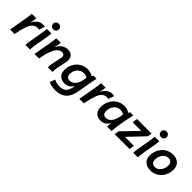

<svg xmlns="http://www.w3.org/2000/svg" viewBox="246 -2093 3661 3661"><g transform="rotate(45 2076.0 -262.5)"><path d="M412 -387Q394 -394 366 -394Q311 -394 270 -354.5Q229 -315 198.5 -228.5Q168 -142 143 0H21L80 -334Q89 -387 95 -427Q101 -467 104 -505H225Q223 -477 216 -440.5Q209 -404 200 -366Q241 -445 293 -479Q345 -513 398 -513Q414 -513 428 -511Q442 -509 453 -505Z M437 0Q437 -31 441 -63.5Q445 -96 451 -128L487 -334Q496 -387 502 -427Q508 -467 511 -505H634Q631 -462 623.5 -416Q616 -370 609 -332L574 -136Q568 -102 564.5 -68Q561 -34 561 0ZM601 -585Q565 -585 544 -607Q523 -629 523 -660Q523 -691 544 -713Q565 -735 601 -735Q637 -735 658 -713Q679 -691 679 -660Q679 -629 658 -607Q637 -585 601 -585Z M680 0 739 -334Q748 -387 754 -427Q760 -467 763 -505H884Q879 -438 857 -361Q896 -435 951 -474Q1006 -513 1075 -513Q1159 -513 1197.5 -457Q1236 -401 1212 -293L1178 -136Q1171 -102 1167.5 -68Q1164 -34 1164 0H1040Q1040 -64 1054 -128L1089 -289Q1101 -346 1085.5 -372.5Q1070 -399 1030 -399Q984 -399 942 -363.5Q900 -328 864.5 -241Q829 -154 802 0Z M1444 210Q1391 210 1342 200Q1293 190 1264 171L1306 65Q1371 102 1456 102Q1540 102 1585.5 62Q1631 22 1652 -72L1662 -119Q1628 -61 1582.5 -34Q1537 -7 1479 -7Q1395 -7 1346.5 -54.5Q1298 -102 1298 -189Q1298 -257 1321 -316Q1344 -375 1386 -419.5Q1428 -464 1484.5 -488.5Q1541 -513 1607 -513Q1651 -513 1688 -501Q1725 -489 1750 -469L1766 -503H1852Q1844 -464 1835 -418Q1826 -372 1817 -324L1776 -87Q1749 65 1668 137.5Q1587 210 1444 210ZM1514 -114Q1579 -114 1627 -168Q1675 -222 1691 -311L1703 -377Q1670 -407 1609 -407Q1553 -407 1511.5 -380Q1470 -353 1447.5 -307.5Q1425 -262 1425 -208Q1425 -114 1514 -114Z M2281 -387Q2263 -394 2235 -394Q2180 -394 2139 -354.5Q2098 -315 2067.5 -228.5Q2037 -142 2012 0H1890L1949 -334Q1958 -387 1964 -427Q1970 -467 1973 -505H2094Q2092 -477 2085 -440.5Q2078 -404 2069 -366Q2110 -445 2162 -479Q2214 -513 2267 -513Q2283 -513 2297 -511Q2311 -509 2322 -505Z M2468 9Q2384 9 2336 -40.5Q2288 -90 2288 -179Q2288 -250 2311 -310.5Q2334 -371 2375.5 -416.5Q2417 -462 2473 -487.5Q2529 -513 2595 -513Q2684 -513 2737 -468L2754 -503H2840Q2832 -464 2822.5 -418Q2813 -372 2804 -324L2777 -172Q2769 -122 2764 -76Q2759 -30 2759 0H2638Q2638 -25 2641.5 -52.5Q2645 -80 2650 -106Q2616 -47 2570.5 -19Q2525 9 2468 9ZM2504 -99Q2567 -99 2614 -155.5Q2661 -212 2678 -306L2690 -376Q2657 -407 2598 -407Q2542 -407 2501 -378.5Q2460 -350 2437.5 -302.5Q2415 -255 2415 -197Q2415 -99 2504 -99Z M2842 0 2857 -91 3157 -403H2922L2940 -505H3333L3317 -417L3017 -102H3260L3243 0Z M3344 0Q3344 -31 3348 -63.5Q3352 -96 3358 -128L3394 -334Q3403 -387 3409 -427Q3415 -467 3418 -505H3541Q3538 -462 3530.5 -416Q3523 -370 3516 -332L3481 -136Q3475 -102 3471.5 -68Q3468 -34 3468 0ZM3508 -585Q3472 -585 3451 -607Q3430 -629 3430 -660Q3430 -691 3451 -713Q3472 -735 3508 -735Q3544 -735 3565 -713Q3586 -691 3586 -660Q3586 -629 3565 -607Q3544 -585 3508 -585Z M3911 -513Q4004 -513 4060 -461Q4116 -409 4116 -316Q4116 -247 4093 -188Q4070 -129 4029 -84.5Q3988 -40 3932 -15.5Q3876 9 3810 9Q3715 9 3658 -42.5Q3601 -94 3601 -188Q3601 -250 3622.5 -308Q3644 -366 3684 -412.5Q3724 -459 3781 -486Q3838 -513 3911 -513ZM3827 -98Q3874 -98 3911 -126.5Q3948 -155 3969 -201.5Q3990 -248 3990 -302Q3990 -352 3964.5 -378.5Q3939 -405 3892 -405Q3841 -405 3804 -375.5Q3767 -346 3747.5 -299.5Q3728 -253 3728 -202Q3728 -153 3753.5 -125.5Q3779 -98 3827 -98Z"/></g></svg>

Font: Livvic SemiBold
Style: Italic
Weight: 600
Italic angle: -10°
Designer: Jacques Le Bailly, Baron von Fonthausen
Version: Version 1.001; ttfautohint (v1.8.2)